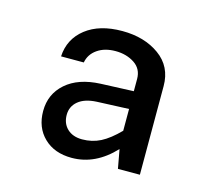

<svg xmlns="http://www.w3.org/2000/svg" viewBox="-61 -919 514 474"><g transform="rotate(15 196.0 -681.5)"><path d="M331.5 -743.7V-517.1H275.4L266.6 -565.4Q218.3 -513.7 157.7 -513.7Q113.3 -513.7 86.7 -539.6Q60.1 -565.4 60.1 -607.4Q60.1 -650.9 91.8 -678.7Q123.5 -706.5 179.7 -709L263.7 -712.4V-743.7Q263.7 -769.5 243.2 -783Q222.7 -796.4 194.8 -796.4Q167 -796.4 148.4 -783.4Q129.9 -770.5 126 -749H67.9Q70.3 -793.9 105.2 -821.3Q140.1 -848.6 198.2 -848.6Q254.9 -848.6 293.2 -821Q331.5 -793.5 331.5 -743.7ZM118.7 -613.3Q118.7 -591.3 132.8 -577.9Q147 -564.5 170.9 -564.5Q196.3 -564.5 217.8 -575.4Q239.3 -586.4 263.7 -611.3V-667L182.1 -663.6Q151.4 -662.1 135 -648.4Q118.7 -634.8 118.7 -613.3Z"/></g></svg>

Font: Estedad-FD Medium
Style: Regular
Weight: 500
Designer: Amin Abedi
Version: Version 7.3